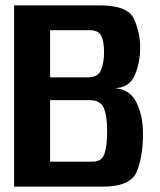

<svg xmlns="http://www.w3.org/2000/svg" viewBox="-20 -695 596 715"><path d="M32.5 0H362Q468 0 490.2 -57.5Q512.5 -115 512.5 -196Q512.5 -264.5 488 -313.8Q463.5 -363 407.5 -366.5Q462 -368.5 482 -415.2Q502 -462 502 -518.5Q502 -572.5 479.2 -623.8Q456.5 -675 352 -675H32.5ZM166.5 -93V-322H315Q354.5 -322 366.8 -292Q379 -262 379 -208Q379 -150.5 368.8 -121.8Q358.5 -93 325.5 -93ZM166.5 -407V-582.5H314.5Q347 -582.5 357.2 -561Q367.5 -539.5 367.5 -501Q367.5 -459.5 355.8 -433.2Q344 -407 308.5 -407Z"/></svg>

Font: Anybody SemiCondensed SemiBold
Style: Regular
Weight: 600
Width: 4
Version: Version 1.113;gftools[0.9.25]